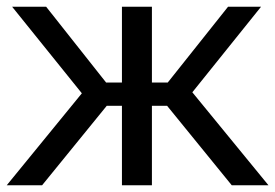

<svg xmlns="http://www.w3.org/2000/svg" viewBox="-33 -550 817 570"><path d="M92 0 284 -236H329V0H418V-236H463L655 0H764L538 -276L742 -530H644L465 -305H418V-530H329V-305H282L104 -530H3L210 -273L-13 0Z"/></svg>

Font: Cheyenne Sans
Style: Regular
Weight: 400
Designer: The Public Sans project authors (U.S. Web Design System), Libre Franklin designed by Pablo Impallari and Rodrigo Fuenzal
Foundry: The Cheyenne Sans Project Authors
Version: Version 2.007